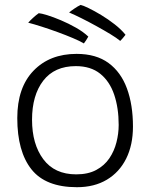

<svg xmlns="http://www.w3.org/2000/svg" viewBox="-20 -762 626 800"><path d="M300.5 18Q170 18 111 -56.5Q52 -131 52 -270Q52 -397 119.5 -467.2Q187 -537.5 299 -537.5Q380.5 -537.5 432.2 -499.5Q484 -461.5 509 -393.2Q534 -325 534 -234.5Q534 -158 505.8 -101.2Q477.5 -44.5 425.2 -13.2Q373 18 300.5 18ZM297.5 -35.5Q347 -35.5 381 -53.8Q415 -72 435.5 -102.2Q456 -132.5 465.2 -169Q474.5 -205.5 474.5 -241.5Q474.5 -312 455.8 -367.5Q437 -423 397.5 -454.8Q358 -486.5 296 -486.5Q207 -486.5 160.2 -425.8Q113.5 -365 113.5 -263Q113.5 -161.5 160.5 -98.5Q207.5 -35.5 297.5 -35.5ZM316 -741.5Q326 -739.5 349.2 -728.2Q372.5 -717 401.5 -699.5Q430.5 -682 458 -660.5Q485.5 -639 503 -617Q499.5 -612 491.5 -602.8Q483.5 -593.5 481 -591.5Q466 -604 439.5 -620Q413 -636 381.8 -653.2Q350.5 -670.5 320.5 -685.5Q290.5 -700.5 268 -710Q275.5 -716.5 289.8 -726.2Q304 -736 316 -741.5ZM141.5 -707Q151.5 -706.5 176.8 -698.8Q202 -691 234 -677.5Q266 -664 296.8 -646.5Q327.5 -629 348 -609.5Q346 -605.5 339 -594.5Q332 -583.5 329.5 -581Q313 -591 284 -603.2Q255 -615.5 220.8 -628Q186.5 -640.5 153.8 -651Q121 -661.5 97.5 -667.5Q104.5 -675.5 117.5 -687.5Q130.5 -699.5 141.5 -707Z"/></svg>

Font: Grandstander ExtraLight
Style: Regular
Weight: 200
Designer: Tyler Finck
Foundry: Etcetera Type Co
Version: Version 1.200; ttfautohint (v1.8.3)